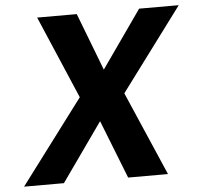

<svg xmlns="http://www.w3.org/2000/svg" viewBox="-51 -764 843 816"><g transform="rotate(-5 370.5 -355.5)"><path d="M19 0H189L365 -249L463 0H633L478 -358L741 -711H572L400 -466L306 -711H137L288 -358Z"/></g></svg>

Font: Asimov Pro
Style: BdObl
Weight: 700
Designer: Google
Version: Version 2.000980; 2014